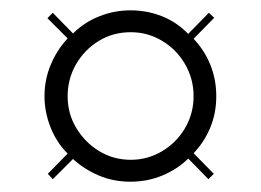

<svg xmlns="http://www.w3.org/2000/svg" viewBox="-20 -396 509 375"><path d="M83.1 -46 73.4 -56.5 112.1 -96Q90.3 -117.7 78.6 -147.6Q66.9 -177.4 66.9 -208.1Q66.9 -240.3 79 -269.4Q91.1 -298.4 112.1 -321L72.6 -360.5L83.1 -371L122.6 -330.6Q144.4 -352.4 173.8 -364.1Q203.2 -375.8 234.7 -375.8Q267.7 -375.8 296.8 -364.1Q325.8 -352.4 347.6 -329.8L387.9 -371L398.4 -361.3L358.1 -320.2Q379 -298.4 390.7 -269.8Q402.4 -241.1 402.4 -208.1Q402.4 -175 390.7 -146.8Q379 -118.5 358.1 -96.8L397.6 -56.5L387.1 -46L347.6 -86.3Q327.4 -66.1 298 -53.6Q268.5 -41.1 234.7 -41.1Q201.6 -41.1 173 -53.2Q144.4 -65.3 122.6 -85.5ZM235.5 -83.9Q268.5 -83.9 296.8 -100.8Q325 -117.7 341.5 -146Q358.1 -174.2 358.1 -208.1Q358.1 -241.9 341.5 -270.6Q325 -299.2 296.8 -316.1Q268.5 -333.1 235.5 -333.1Q200.8 -333.1 173 -316.1Q145.2 -299.2 128.6 -270.6Q112.1 -241.9 112.1 -208.1Q112.1 -174.2 129 -146Q146 -117.7 173.8 -100.8Q201.6 -83.9 235.5 -83.9Z"/></svg>

Font: Playfair 144pt SemiCondensed SemiBold
Style: Regular
Weight: 600
Width: 4
Designer: Claus Eggers Sørensen
Foundry: Claus Eggers Sørensen
Version: Version 2.203